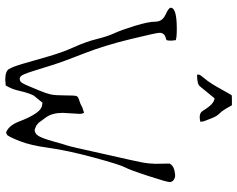

<svg xmlns="http://www.w3.org/2000/svg" viewBox="-107 -797 914 740"><g transform="rotate(90 350.0 -427.0)"><path d="M385.7 -863.8Q405.8 -826.7 416.7 -816.7Q427.7 -806.6 435.3 -786.6Q442.9 -766.6 446 -759.5Q449.2 -752.4 449.2 -742.2Q439.5 -739.7 431.6 -739.7Q414.1 -739.7 407.2 -751.5Q380.9 -795.9 358.9 -796.9Q335.4 -768.6 312 -739.7Q303.7 -729.5 267.6 -729.5V-736.3Q267.6 -741.2 283.7 -760Q299.8 -778.8 321.3 -817.9Q342.8 -856.9 346.7 -862.8Q350.6 -863.8 361.3 -863.8Q372.1 -863.8 385.7 -863.8ZM611.3 -568.4 610.4 -624Q612.3 -627.9 618.7 -633.8Q625 -639.6 638.7 -642.6Q652.3 -645.5 659.2 -645Q666 -644.5 673.8 -639.2Q681.6 -633.8 681.6 -623.5Q681.6 -613.3 658.2 -541.5Q634.8 -469.7 624.5 -450.7Q614.3 -431.6 586.9 -330.6Q559.6 -229.5 549.8 -157.7Q540 -85.9 523.4 -44.9Q506.8 -3.9 500 2.9H499Q494.1 5.9 491.2 6.8Q463.9 -2.9 448.2 -43.9Q432.6 -85 416.5 -108.4Q400.4 -131.8 381.8 -132.8L376 -133.8L349.6 -101.6L348.6 -100.6Q337.9 -79.1 331.1 -48.8Q324.2 -18.6 317.4 -7.8V-6.8Q312.5 2.9 309.6 7.8L288.1 9.8Q254.9 9.8 246.1 -4.4Q237.3 -18.6 225.6 -58.6Q213.9 -98.6 198.2 -153.8Q182.6 -209 161.6 -255.4Q140.6 -301.8 130.4 -343.3Q120.1 -384.8 107.9 -411.1Q95.7 -437.5 79.6 -489.7Q63.5 -542 63.5 -568.8Q63.5 -595.7 36.6 -607.9Q9.8 -620.1 9.8 -627.9Q9.8 -651.4 90.8 -651.4Q124 -651.4 134.8 -647.5L136.7 -629.9Q136.7 -618.2 134.8 -612.3Q131.8 -610.4 127.9 -609.4Q106.4 -604.5 106.4 -585Q106.4 -573.2 130.9 -472.7Q155.3 -372.1 186 -293.9Q216.8 -215.8 231 -170.9Q245.1 -126 250.5 -108.4Q255.9 -90.8 258.8 -82.5Q261.7 -74.2 265.6 -64.5Q269.5 -54.7 273.9 -50.3Q278.3 -45.9 283.7 -45.9Q289.1 -45.9 293 -48.3Q296.9 -50.8 300.8 -57.1Q304.7 -63.5 306.6 -68.4Q308.6 -73.2 313 -83.5Q317.4 -93.8 328.6 -120.6Q339.8 -147.5 343.8 -165Q347.7 -182.6 347.7 -220.2Q347.7 -257.8 350.1 -264.6Q352.5 -271.5 366.7 -275.4Q380.9 -279.3 393.6 -287.1L414.1 -293.9Q414.1 -293.9 416 -291Q418 -289.1 418.9 -278.3L415 -211.9Q415 -171.9 431.6 -148.4Q449.2 -125 453.1 -119.1Q457 -115.2 464.8 -109.4L480.5 -103.5Q495.1 -103.5 504.4 -119.1Q513.7 -134.8 524.9 -175.3Q536.1 -215.8 540.5 -228Q544.9 -240.2 573.2 -369.1Q602.5 -498 606.4 -519.5Q610.4 -541 611.3 -568.4Z"/></g></svg>

Font: Drukaatie burti
Style: Thin
Weight: 100
Version: Version 0.14